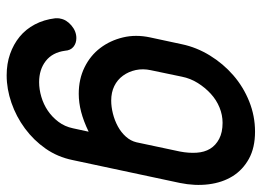

<svg xmlns="http://www.w3.org/2000/svg" viewBox="-122 -646 767 562"><g transform="rotate(90 261.0 -365.5)"><path d="M205 -515 186 -424Q181 -401 185.5 -380Q190 -359 202 -342.5Q214 -326 232.5 -317Q251 -308 275 -308Q293 -308 313 -313Q333 -318 350.5 -327.5Q368 -337 380.5 -351Q393 -365 397 -382L424 -509Q429 -535 427.5 -558Q426 -581 416 -597.5Q406 -614 387 -624Q368 -634 340 -634Q317 -634 295 -625Q273 -616 255 -599.5Q237 -583 223.5 -561.5Q210 -540 205 -515ZM110 -515Q119 -558 143 -597Q167 -636 201 -665.5Q235 -695 277.5 -712Q320 -729 366 -729Q413 -729 445.5 -711Q478 -693 496.5 -663Q515 -633 520 -593Q525 -553 516 -509L449 -195Q440 -151 415.5 -116Q391 -81 356.5 -55.5Q322 -30 281.5 -16Q241 -2 201 -2Q167 -2 138.5 -12Q110 -22 88 -40Q66 -58 52 -84.5Q38 -111 34 -144V-152Q34 -156 35 -159Q38 -177 55 -191.5Q72 -206 92 -206Q107 -206 117.5 -197.5Q128 -189 129 -173Q134 -136 159 -116.5Q184 -97 221 -97Q242 -97 264 -103.5Q286 -110 304.5 -122.5Q323 -135 337 -153.5Q351 -172 356 -196L366 -242Q335 -227 308 -220Q281 -213 255 -213Q212 -213 177.5 -230Q143 -247 121 -276Q99 -305 90 -342.5Q81 -380 90 -422Z"/></g></svg>

Font: VDS
Style: Italic
Weight: 400
Designer: artmaker
Foundry: artmaker
Version: Version 1.000 2009 initial release